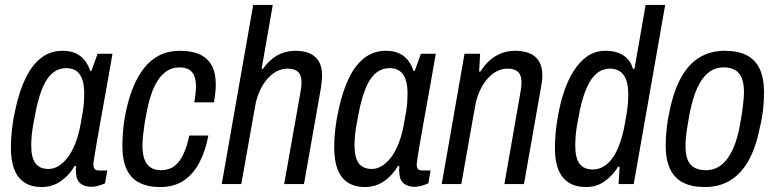

<svg xmlns="http://www.w3.org/2000/svg" viewBox="-20 -743 3130 775"><path d="M147 12Q108 12 80 -5.5Q52 -23 38 -58.5Q24 -94 24 -148Q24 -184 28.5 -223Q33 -262 42 -301Q58 -376 84 -429Q110 -482 147 -510Q184 -538 232 -538Q264 -538 285.5 -528Q307 -518 321.5 -500Q336 -482 344 -457H349L374 -526H434L412 -400Q407 -372 400 -333.5Q393 -295 385.5 -253Q378 -211 371.5 -173.5Q365 -136 361 -110.5Q357 -85 357 -79Q357 -67 362 -61Q367 -55 379 -55H413L404 -3Q393 2 378 6.5Q363 11 348 11Q323 11 306 -1.5Q289 -14 287 -43Q286 -49 286 -56.5Q286 -64 287 -72L282 -74Q261 -37 226.5 -12.5Q192 12 147 12ZM176 -61Q196 -61 215.5 -72.5Q235 -84 252.5 -106.5Q270 -129 283.5 -162.5Q297 -196 305 -240Q311 -271 314.5 -293.5Q318 -316 319 -333Q320 -350 320 -365Q320 -399 312.5 -421.5Q305 -444 289 -456Q273 -468 247 -468Q218 -468 195 -450.5Q172 -433 155.5 -397Q139 -361 127 -307Q120 -272 115 -245Q110 -218 108 -196.5Q106 -175 106 -157Q106 -107 123 -84Q140 -61 176 -61Z M626 12Q577 12 542.5 -5.5Q508 -23 491 -60Q474 -97 474 -154Q474 -183 476.5 -213.5Q479 -244 485 -276Q496 -336 515 -384.5Q534 -433 561 -467.5Q588 -502 624 -520Q660 -538 706 -538Q755 -538 787 -523Q819 -508 835 -478Q851 -448 851 -402Q851 -387 849 -368Q847 -349 844 -330H764Q767 -346 769 -363.5Q771 -381 771 -394Q771 -420 764 -437Q757 -454 742.5 -462.5Q728 -471 704 -471Q673 -471 648 -452.5Q623 -434 604.5 -396.5Q586 -359 574 -300Q567 -266 563 -239.5Q559 -213 557 -193Q555 -173 555 -155Q555 -122 563 -100Q571 -78 588 -67Q605 -56 629 -56Q661 -56 683 -72Q705 -88 720 -120Q735 -152 744 -196H821Q810 -136 786 -89Q762 -42 723 -15Q684 12 626 12Z M875 0 1002 -723H1081L1036 -465H1041Q1059 -490 1080 -506.5Q1101 -523 1124.5 -530.5Q1148 -538 1172 -538Q1205 -538 1229 -528Q1253 -518 1266.5 -496Q1280 -474 1280 -439Q1280 -427 1278.5 -414Q1277 -401 1275 -386L1207 0H1127L1193 -372Q1195 -383 1196 -392Q1197 -401 1197 -410Q1197 -430 1191 -442Q1185 -454 1172 -460Q1159 -466 1140 -466Q1119 -466 1098 -455.5Q1077 -445 1059 -424.5Q1041 -404 1027.5 -374Q1014 -344 1008 -304L954 0Z M1452 12Q1413 12 1385 -5.5Q1357 -23 1343 -58.5Q1329 -94 1329 -148Q1329 -184 1333.5 -223Q1338 -262 1347 -301Q1363 -376 1389 -429Q1415 -482 1452 -510Q1489 -538 1537 -538Q1569 -538 1590.5 -528Q1612 -518 1626.5 -500Q1641 -482 1649 -457H1654L1679 -526H1739L1717 -400Q1712 -372 1705 -333.5Q1698 -295 1690.5 -253Q1683 -211 1676.5 -173.5Q1670 -136 1666 -110.5Q1662 -85 1662 -79Q1662 -67 1667 -61Q1672 -55 1684 -55H1718L1709 -3Q1698 2 1683 6.5Q1668 11 1653 11Q1628 11 1611 -1.5Q1594 -14 1592 -43Q1591 -49 1591 -56.5Q1591 -64 1592 -72L1587 -74Q1566 -37 1531.5 -12.5Q1497 12 1452 12ZM1481 -61Q1501 -61 1520.5 -72.5Q1540 -84 1557.5 -106.5Q1575 -129 1588.5 -162.5Q1602 -196 1610 -240Q1616 -271 1619.5 -293.5Q1623 -316 1624 -333Q1625 -350 1625 -365Q1625 -399 1617.5 -421.5Q1610 -444 1594 -456Q1578 -468 1552 -468Q1523 -468 1500 -450.5Q1477 -433 1460.5 -397Q1444 -361 1432 -307Q1425 -272 1420 -245Q1415 -218 1413 -196.5Q1411 -175 1411 -157Q1411 -107 1428 -84Q1445 -61 1481 -61Z M1763 0 1855 -526H1918L1914 -454H1919Q1938 -484 1960.5 -502.5Q1983 -521 2008 -529.5Q2033 -538 2059 -538Q2092 -538 2117 -528Q2142 -518 2155.5 -496Q2169 -474 2169 -439Q2169 -427 2167.5 -414Q2166 -401 2163 -386L2095 0H2016L2081 -372Q2083 -383 2084 -392Q2085 -401 2085 -410Q2085 -430 2079 -442Q2073 -454 2060 -460Q2047 -466 2028 -466Q2007 -466 1986 -455.5Q1965 -445 1947 -424.5Q1929 -404 1915.5 -374Q1902 -344 1896 -304L1842 0Z M2345 12Q2305 12 2277 -5Q2249 -22 2234.5 -56.5Q2220 -91 2220 -145Q2220 -170 2222 -197.5Q2224 -225 2229 -255Q2238 -316 2255 -368Q2272 -420 2296.5 -458Q2321 -496 2352.5 -517Q2384 -538 2424 -538Q2453 -538 2475 -530Q2497 -522 2512.5 -506Q2528 -490 2535 -465H2541L2586 -723H2665L2538 0H2477L2481 -70H2475Q2453 -34 2420.5 -11Q2388 12 2345 12ZM2372 -59Q2403 -59 2428 -79Q2453 -99 2470.5 -136.5Q2488 -174 2499 -226Q2505 -259 2509 -283Q2513 -307 2514.5 -326.5Q2516 -346 2516 -362Q2516 -399 2507 -422Q2498 -445 2481.5 -455.5Q2465 -466 2443 -466Q2412 -466 2389 -447Q2366 -428 2349.5 -391.5Q2333 -355 2321 -300Q2314 -266 2309.5 -239.5Q2305 -213 2303.5 -192.5Q2302 -172 2302 -155Q2302 -105 2319.5 -82Q2337 -59 2372 -59Z M2825 12Q2773 12 2738 -5.5Q2703 -23 2685 -60.5Q2667 -98 2667 -156Q2667 -189 2671 -225Q2675 -261 2683 -296Q2700 -378 2730 -431.5Q2760 -485 2804 -511.5Q2848 -538 2905 -538Q2958 -538 2993 -520.5Q3028 -503 3046 -466Q3064 -429 3064 -369Q3064 -336 3060 -300Q3056 -264 3047 -228Q3031 -147 3001 -94Q2971 -41 2927 -14.5Q2883 12 2825 12ZM2829 -56Q2865 -56 2892.5 -78Q2920 -100 2939 -142.5Q2958 -185 2968 -246Q2974 -279 2977 -302Q2980 -325 2981.5 -341.5Q2983 -358 2983 -372Q2983 -406 2974 -428Q2965 -450 2947 -460.5Q2929 -471 2902 -471Q2866 -471 2839.5 -450Q2813 -429 2794.5 -388Q2776 -347 2764 -287Q2758 -253 2754 -228.5Q2750 -204 2748.5 -186.5Q2747 -169 2747 -154Q2747 -119 2756 -97.5Q2765 -76 2783.5 -66Q2802 -56 2829 -56Z"/></svg>

Font: Archivo Condensed
Style: Italic
Weight: 400
Width: 3
Italic angle: -10°
Designer: Hector Gatti
Foundry: Omnibus-Type
Version: Version 2.001